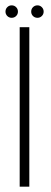

<svg xmlns="http://www.w3.org/2000/svg" viewBox="-30 -697 190 717"><path d="M43.5 0V-595.5H79.5V0ZM13.5 -630.5Q4 -630.5 -2.8 -637.2Q-9.5 -644 -9.5 -653.5Q-9.5 -663.5 -2.8 -670.2Q4 -677 13.5 -677Q23.5 -677 30.2 -670.2Q37 -663.5 37 -653.5Q37 -644 30.2 -637.2Q23.5 -630.5 13.5 -630.5ZM110 -630.5Q100 -630.5 93.2 -637.2Q86.5 -644 86.5 -653.5Q86.5 -663.5 93.2 -670.2Q100 -677 110 -677Q119.5 -677 126.2 -670.2Q133 -663.5 133 -653.5Q133 -644 126.2 -637.2Q119.5 -630.5 110 -630.5Z"/></svg>

Font: Anybody ExtraLight
Style: Regular
Weight: 200
Designer: Tyler Finck
Foundry: Etcetera Type Company
Version: Version 1.010; ttfautohint (v1.8.3) -l 8 -r 50 -G 200 -x 14 